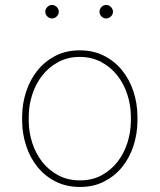

<svg xmlns="http://www.w3.org/2000/svg" viewBox="-20 -740 640 770"><path d="M68.8 -274.4Q69.3 -325.2 85 -372.8Q100.6 -420.4 129.9 -457Q159.2 -493.7 201.9 -515.9Q244.6 -538.1 299.8 -538.1Q355 -538.1 397.7 -516.1Q440.4 -494.1 470 -457.5Q499.5 -420.9 515.1 -373.3Q530.8 -325.7 531.2 -274.4V-253.9Q530.8 -203.1 515.4 -155.5Q500 -107.9 470.7 -71.3Q441.4 -34.7 398.7 -12.5Q356 9.8 300.8 9.8Q245.6 9.8 202.6 -12.2Q159.7 -34.2 130.1 -70.8Q100.6 -107.4 85 -155Q69.3 -202.6 68.8 -253.9ZM95.2 -253.9Q95.7 -209 109.6 -166.3Q123.5 -123.5 149.7 -90.3Q175.8 -57.1 213.9 -36.9Q252 -16.6 300.8 -16.6Q349.6 -16.6 387.2 -36.9Q424.8 -57.1 450.9 -90.6Q477.1 -124 490.7 -166.5Q504.4 -209 504.9 -253.9V-274.4Q504.4 -318.8 490.5 -361.6Q476.6 -404.3 450.4 -437.5Q424.3 -470.7 386.2 -491.2Q348.1 -511.7 299.8 -511.7Q251.5 -511.7 213.6 -491.2Q175.8 -470.7 149.7 -437.5Q123.5 -404.3 109.6 -361.6Q95.7 -318.8 95.2 -274.4ZM161.6 -692.9Q161.6 -703.6 169.7 -711.9Q177.7 -720.2 188.5 -720.2Q199.2 -720.2 207.5 -711.9Q215.8 -703.6 215.8 -692.9Q215.8 -682.1 207.5 -674.1Q199.2 -666 188.5 -666Q177.7 -666 169.7 -674.1Q161.6 -682.1 161.6 -692.9ZM378.9 -692.9Q378.9 -703.6 387 -711.9Q395 -720.2 405.8 -720.2Q416.5 -720.2 424.8 -711.9Q433.1 -703.6 433.1 -692.9Q433.1 -682.1 424.8 -674.1Q416.5 -666 405.8 -666Q395 -666 387 -674.1Q378.9 -682.1 378.9 -692.9Z"/></svg>

Font: Roboto Mono Thin
Style: Regular
Weight: 250
Designer: Google
Version: Version 2.000985; 2015; ttfautohint (v1.3)